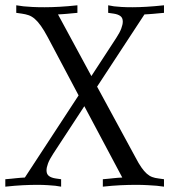

<svg xmlns="http://www.w3.org/2000/svg" viewBox="-36 -699 635 719"><path d="M258.3 -341.8 143.1 -559.1Q128.9 -585.9 116.9 -602.5Q105 -619.1 93.8 -628.7Q82.5 -638.2 71 -642.1Q59.6 -646 45.9 -647.9L24.9 -650.9V-679.2Q36.1 -677.2 52.2 -675.3Q65.9 -673.8 85.4 -672.9Q105 -671.9 130.9 -671.9Q156.7 -671.9 187.3 -673.6Q217.8 -675.3 253.9 -679.2V-650.9Q241.2 -649.9 231.7 -648.9Q222.2 -647.9 213.9 -647.2Q205.6 -646.5 197.8 -646Q189.9 -645.5 181.2 -645L306.2 -414.1L398.9 -556.2Q412.6 -577.1 418.2 -592.3Q423.8 -607.4 423.8 -618.2Q423.8 -632.3 414.8 -638.9Q405.8 -645.5 390.1 -647.9L369.1 -650.9V-679.2Q377.9 -677.2 391.1 -675.3Q402.3 -673.8 419.4 -672.9Q436.5 -671.9 460 -671.9Q483.4 -671.9 512.5 -673.6Q541.5 -675.3 578.1 -679.2V-650.9Q565.4 -649.9 555.7 -648.9Q545.9 -647.9 537.6 -647.2Q529.3 -646.5 521.5 -646Q513.7 -645.5 504.9 -645L327.6 -374.5L471.2 -109.9Q483.4 -86.4 493.7 -71.8Q503.9 -57.1 513.7 -48.6Q523.4 -40 533.9 -36.1Q544.4 -32.2 557.1 -30.8L578.1 -27.8V0Q566.9 -1.5 550.8 -3.4Q537.1 -4.4 517.3 -5.6Q497.6 -6.8 472.2 -6.8Q446.3 -6.8 415.8 -5.4Q385.3 -3.9 349.1 0V-27.8Q361.8 -28.8 371.3 -29.8Q380.9 -30.8 389.2 -31.7Q397.5 -32.7 405.3 -33.2Q413.1 -33.7 421.9 -34.2L279.8 -301.3L163.1 -123Q149.4 -102.1 143.8 -86.9Q138.2 -71.8 138.2 -61Q138.2 -46.9 147.2 -40Q156.2 -33.2 171.9 -30.8L192.9 -27.8V0Q184.1 -1.5 170.9 -3.4Q159.7 -4.4 142.6 -5.6Q125.5 -6.8 102.1 -6.8Q78.6 -6.8 49.6 -5.4Q20.5 -3.9 -16.1 0V-27.8Q-3.4 -28.8 6.3 -29.8Q16.1 -30.8 24.4 -31.7Q32.7 -32.7 40.5 -33.2Q48.3 -33.7 57.1 -34.2Z"/></svg>

Font: Simonetta
Style: Regular
Weight: 400
Designer: Gayaneh Bagdasaryan
Foundry: BrownFox
Version: Version 1.001